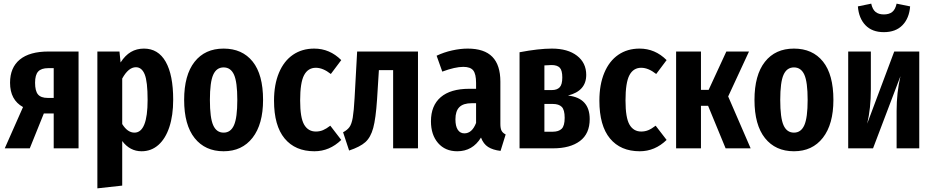

<svg xmlns="http://www.w3.org/2000/svg" viewBox="-20 -812 5103 1051"><path d="M410 -530V0H274V-191H220L143 0H6L106 -226Q35 -265 35 -359Q35 -442 88.5 -486Q142 -530 246 -530ZM274 -276V-439H244Q206 -439 189 -420.5Q172 -402 172 -359Q172 -314 188 -295Q204 -276 241 -276Z M928 -266Q928 -180 907 -116.5Q886 -53 847 -18.5Q808 16 755 16Q691 16 649 -40V204L513 219V-530H634L640 -470Q665 -509 696.5 -527.5Q728 -546 768 -546Q846 -546 887 -474Q928 -402 928 -266ZM788 -265Q788 -366 772 -405Q756 -444 724 -444Q683 -444 649 -382V-133Q678 -86 716 -86Q788 -86 788 -265Z M1420 -265Q1420 -132 1362.5 -58Q1305 16 1204 16Q1103 16 1045.5 -56Q988 -128 988 -265Q988 -401 1045 -473.5Q1102 -546 1204 -546Q1306 -546 1363 -475Q1420 -404 1420 -265ZM1129 -265Q1129 -167 1147 -126.5Q1165 -86 1204 -86Q1243 -86 1261 -127Q1279 -168 1279 -265Q1279 -363 1261 -403Q1243 -443 1204 -443Q1165 -443 1147 -402.5Q1129 -362 1129 -265Z M1848 -483 1791 -407Q1748 -441 1709 -441Q1666 -441 1644.5 -400.5Q1623 -360 1623 -262Q1623 -167 1645 -129.5Q1667 -92 1709 -92Q1730 -92 1748 -99.5Q1766 -107 1788 -124L1848 -46Q1784 16 1701 16Q1596 16 1538 -54Q1480 -124 1480 -261Q1480 -349 1507 -413.5Q1534 -478 1583.5 -512Q1633 -546 1700 -546Q1785 -546 1848 -483Z M2268 -530V0H2132V-428H2054L2044 -268Q2037 -163 2023 -111.5Q2009 -60 1980 -34Q1951 -8 1891 12L1858 -88Q1881 -100 1893 -116.5Q1905 -133 1911 -168.5Q1917 -204 1921 -276L1935 -530Z M2748 -76 2720 14Q2678 9 2652 -7.5Q2626 -24 2613 -59Q2567 16 2483 16Q2417 16 2378 -29Q2339 -74 2339 -148Q2339 -234 2392.5 -280Q2446 -326 2549 -326H2586V-358Q2586 -407 2570.5 -426.5Q2555 -446 2516 -446Q2471 -446 2401 -420L2370 -507Q2410 -526 2455 -536Q2500 -546 2540 -546Q2631 -546 2675 -501Q2719 -456 2719 -365V-134Q2719 -109 2725.5 -96.5Q2732 -84 2748 -76ZM2586 -139V-247H2562Q2516 -247 2494.5 -225.5Q2473 -204 2473 -159Q2473 -121 2486 -101.5Q2499 -82 2522 -82Q2564 -82 2586 -139Z M3208 -160Q3208 -80 3154.5 -40Q3101 0 3007 0H2824V-526Q2929 -546 3001 -546Q3088 -546 3138.5 -507Q3189 -468 3189 -402Q3189 -314 3089 -289Q3208 -276 3208 -160ZM2960 -454V-319H3001Q3029 -319 3043.5 -334Q3058 -349 3058 -388Q3058 -427 3044 -441.5Q3030 -456 2999 -456Q2988 -456 2960 -454ZM3071 -167Q3071 -211 3055 -227Q3039 -243 3006 -243H2960V-91H3006Q3038 -91 3054.5 -107Q3071 -123 3071 -167Z M3629 -483 3572 -407Q3529 -441 3490 -441Q3447 -441 3425.5 -400.5Q3404 -360 3404 -262Q3404 -167 3426 -129.5Q3448 -92 3490 -92Q3511 -92 3529 -99.5Q3547 -107 3569 -124L3629 -46Q3565 16 3482 16Q3377 16 3319 -54Q3261 -124 3261 -261Q3261 -349 3288 -413.5Q3315 -478 3364.5 -512Q3414 -546 3481 -546Q3566 -546 3629 -483Z M3966 -284 4089 0H3952L3856 -233H3817V0H3681V-530H3817V-320H3859L3956 -530H4080Z M4542 -265Q4542 -132 4484.5 -58Q4427 16 4326 16Q4225 16 4167.5 -56Q4110 -128 4110 -265Q4110 -401 4167 -473.5Q4224 -546 4326 -546Q4428 -546 4485 -475Q4542 -404 4542 -265ZM4251 -265Q4251 -167 4269 -126.5Q4287 -86 4326 -86Q4365 -86 4383 -127Q4401 -168 4401 -265Q4401 -363 4383 -403Q4365 -443 4326 -443Q4287 -443 4269 -402.5Q4251 -362 4251 -265Z M5012 0H4888V-205Q4888 -305 4909 -395L4759 0H4623V-530H4747V-324Q4747 -219 4727 -135L4875 -530H5012ZM4676 -777 4749 -792Q4756 -760 4773 -746.5Q4790 -733 4818 -733Q4847 -733 4864 -746.5Q4881 -760 4888 -792L4962 -777Q4957 -712 4920 -674Q4883 -636 4818 -636Q4754 -636 4717.5 -674Q4681 -712 4676 -777Z"/></svg>

Font: Fira Sans Compressed SemiBold
Style: Regular
Weight: 600
Width: 1
Designer: bBox Type GmbH & Carrois Corporate GbR & Edenspiekermann AG
Foundry: bBox Type GmbH & Carrois Corporate GbR & Edenspiekermann AG
Version: Version 4.301